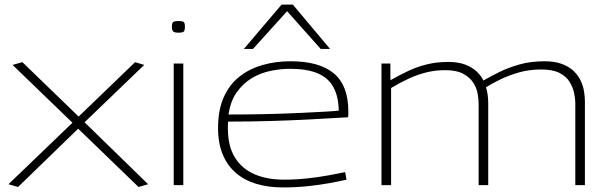

<svg xmlns="http://www.w3.org/2000/svg" viewBox="-20 -810 2674 840"><path d="M17 -4 297 -273 35 -526 78 -538 324 -300 571 -538 611 -526 350 -275 628 -4 586 8 322 -247 59 8Z M761 -667Q744 -667 738 -672Q732 -677 732 -693Q732 -709 737.5 -713.5Q743 -718 761 -718Q779 -718 784 -713.5Q789 -709 789 -693Q789 -677 784 -672Q779 -667 761 -667ZM740 0V-532H782V0Z M1218 10Q1154 10 1102 -5.5Q1050 -21 1012.5 -53Q975 -85 954.5 -134Q934 -183 934 -250Q934 -330 959.5 -386Q985 -442 1029 -476Q1073 -510 1130 -526Q1187 -542 1251 -542Q1377 -542 1440.5 -489Q1504 -436 1504 -322Q1504 -317 1504 -310Q1504 -303 1503 -297Q1481 -296 1433 -293Q1385 -290 1315.5 -286.5Q1246 -283 1160.5 -280.5Q1075 -278 978 -278Q977 -270 977 -263Q977 -256 977 -248Q977 -170 1008 -120.5Q1039 -71 1094 -47.5Q1149 -24 1222 -24Q1274 -24 1324.5 -29.5Q1375 -35 1418 -43Q1461 -51 1490 -57L1496 -24Q1466 -17 1422.5 -9Q1379 -1 1327 4.5Q1275 10 1218 10ZM980 -309Q1070 -309 1150.5 -311Q1231 -313 1295.5 -316Q1360 -319 1403 -321.5Q1446 -324 1462 -326Q1461 -388 1438.5 -429Q1416 -470 1369 -489.5Q1322 -509 1249 -509Q1208 -509 1164 -500Q1120 -491 1081.5 -468Q1043 -445 1015.5 -406Q988 -367 980 -309ZM1047 -596 1212 -790H1261L1424 -596H1383L1236 -761L1087 -596Z M1649 0V-532H1688V-459Q1727 -481 1766 -499.5Q1805 -518 1848 -528.5Q1891 -539 1941 -539Q1985 -539 2015 -527.5Q2045 -516 2064.5 -498Q2084 -480 2095 -458Q2125 -475 2164 -494.5Q2203 -514 2252.5 -528Q2302 -542 2362 -542Q2406 -542 2437.5 -530.5Q2469 -519 2489 -500Q2509 -481 2520 -458Q2531 -435 2535 -411Q2539 -387 2539 -367V0H2497V-359Q2497 -379 2491.5 -404Q2486 -429 2471.5 -452.5Q2457 -476 2427.5 -491Q2398 -506 2348 -506Q2295 -506 2250 -493Q2205 -480 2169 -462.5Q2133 -445 2106 -428Q2112 -410 2114 -392Q2116 -374 2116 -358V0H2074V-356Q2074 -376 2069.5 -401Q2065 -426 2050 -449Q2035 -472 2006 -487.5Q1977 -503 1928 -503Q1883 -503 1844 -493Q1805 -483 1768 -466Q1731 -449 1691 -425V0Z"/></svg>

Font: Georama Expanded ExtraLight
Style: Regular
Weight: 250
Width: 7
Designer: Jean-Baptiste Levee
Foundry: Production Type
Version: Version 1.001